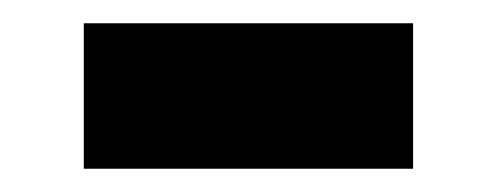

<svg xmlns="http://www.w3.org/2000/svg" viewBox="-20 -364 426 165"><path d="M52 -219V-344H335V-219Z"/></svg>

Font: Montserrat Z
Style: Bold
Weight: 700
Designer: Julieta Ulanovsky
Foundry: Julieta Ulanovsky
Version: Version 8.000